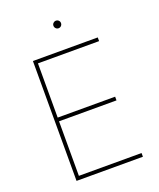

<svg xmlns="http://www.w3.org/2000/svg" viewBox="-162 -997 905 1095"><g transform="rotate(-20 290.5 -449.5)"><path d="M109.9 0V-727.5H503.4V-705.1H132.3V-376H481V-353.5H132.3V-22.5H512.7V0ZM311.5 -853Q302.2 -853 295.4 -859.9Q288.6 -866.7 288.6 -876.5Q288.6 -885.7 295.4 -892.3Q302.2 -898.9 311.5 -898.9Q321.3 -898.9 327.9 -892.3Q334.5 -885.7 334.5 -876.5Q334.5 -866.7 327.9 -859.9Q321.3 -853 311.5 -853Z"/></g></svg>

Font: Inter 16pt Thin
Style: Regular
Weight: 250
Version: Version 4.001;git-66647c0bb